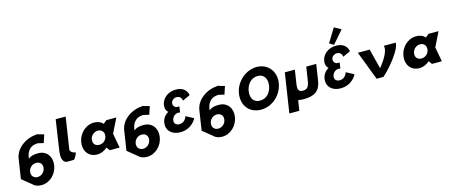

<svg xmlns="http://www.w3.org/2000/svg" viewBox="-65 -2027 7740 3289"><g transform="rotate(-15 3805.0 -382.5)"><path d="M515.9 -588.3C513.8 -590.8 520.1 -590.2 515.9 -588.3ZM468.5 3C457.7 74 397 124 330 124C264 124 218.7 74 229.5 3C240.3 -67 297.9 -117 366.9 -117C438.9 -117 479.3 -67 468.5 3ZM628.6 -553C538.4 -574.7 518.8 -584.7 515.9 -588.3C512.5 -586.8 502.4 -584.4 476.1 -582.3C299.5 -567.8 124.2 -438.9 97.9 -267L44.1 84L204.3 214C240.3 253 291.9 275 359.9 275C509.9 275 633.6 153 656.5 3C679.5 -147 593 -268 443 -268C373 -268 311.5 -258 267.1 -216L272.9 -254C286.8 -345 348.8 -415.1 421.7 -427.4C499.6 -440.4 467.1 -436.4 581.7 -411.3Z M802.5 -199C792.1 -108.5 800.8 -28.9 864.5 -3C882.4 4.3 922 0 1006.1 0C1038.1 -21.3 1073.3 -113 1073.3 -113C1058.1 -113 969.5 -140.2 976.2 -191L1062.2 -753H885.2Z M1393.2 -256C1404 -327 1464.7 -377 1531.7 -377C1597.7 -377 1643 -327 1632.2 -256C1621.5 -186 1563.8 -136 1494.8 -136C1422.8 -136 1382.5 -186 1393.2 -256ZM1205.2 -256C1182.2 -106 1268.7 15 1418.7 15C1488.7 15 1553.4 -16 1597.9 -58H1599.9L1643 0H1818L1770.5 -258L1896.5 -513H1719.5L1660 -464C1624.3 -505 1570.8 -528 1501.8 -528C1351.8 -528 1228.1 -406 1205.2 -256Z M2387.9 -588.3C2385.8 -590.8 2392.1 -590.2 2387.9 -588.3ZM2340.5 3C2329.7 74 2269 124 2202 124C2136 124 2090.7 74 2101.5 3C2112.3 -67 2169.9 -117 2238.9 -117C2310.9 -117 2351.3 -67 2340.5 3ZM2500.6 -553C2410.4 -574.7 2390.8 -584.7 2387.9 -588.3C2384.5 -586.8 2374.4 -584.4 2348.1 -582.3C2171.5 -567.8 1996.2 -438.9 1969.9 -267L1916.1 84L2076.3 214C2112.3 253 2163.9 275 2231.9 275C2381.9 275 2505.6 153 2528.5 3C2551.5 -147 2465 -268 2315 -268C2245 -268 2183.5 -258 2139.1 -216L2144.9 -254C2158.8 -345 2220.8 -415.1 2293.7 -427.4C2371.6 -440.4 2339.1 -436.4 2453.7 -411.3Z M3073.4 -495.8 3208.5 -557C3208.5 -557 3196.4 -710.9 3000 -710.9C2866.6 -710.9 2756.7 -625.9 2738.5 -506.9C2729.6 -449.1 2746.7 -404.9 2780.4 -375.1C2720.9 -342 2677.8 -288.4 2666.5 -214.5C2646 -80.2 2740.9 15.9 2891.4 15.9C3107.3 15.9 3181.3 -156.7 3181.3 -156.7L3044.4 -228.9C3044.4 -228.9 3018.7 -121.8 2913.3 -121.8C2854.6 -121.8 2817.2 -155 2826.3 -214.5C2835.6 -274.8 2887.1 -317.3 2943.2 -317.3C2960.2 -317.3 2973 -312.2 2973 -312.2L2989 -416.8H2954.2C2911.7 -416.8 2875.7 -454.2 2883.6 -505.2C2890.4 -550.2 2937 -582.5 2982.1 -582.5C3070.5 -582.5 3073.4 -495.8 3073.4 -495.8Z M3720.9 -588.3C3718.8 -590.8 3725.1 -590.2 3720.9 -588.3ZM3673.5 3C3662.7 74 3602 124 3535 124C3469 124 3423.7 74 3434.5 3C3445.3 -67 3502.9 -117 3571.9 -117C3643.9 -117 3684.3 -67 3673.5 3ZM3833.6 -553C3743.4 -574.7 3723.8 -584.7 3720.9 -588.3C3717.5 -586.8 3707.4 -584.4 3681.1 -582.3C3504.5 -567.8 3329.2 -438.9 3302.9 -267L3249.1 84L3409.3 214C3445.3 253 3496.9 275 3564.9 275C3714.9 275 3838.6 153 3861.5 3C3884.5 -147 3798 -268 3648 -268C3578 -268 3516.5 -258 3472.1 -216L3477.9 -254C3491.8 -345 3553.8 -415.1 3626.7 -427.4C3704.6 -440.4 3672.1 -436.4 3786.7 -411.3Z M4203.6 -363.9C4219.6 -468.5 4293.4 -573 4416.6 -573C4540.7 -573 4580.8 -468.5 4564.8 -363.9C4548.8 -259.4 4480.1 -154.8 4352.6 -154.8C4221.7 -154.8 4187.6 -259.4 4203.6 -363.9ZM4031 -363.9C3999.7 -159.1 4121.5 -0.1 4328.9 -0.1C4530.4 -0.1 4706 -159.1 4737.4 -363.9C4768.7 -568.8 4634.8 -726.9 4440.2 -726.9C4247.2 -726.9 4062.4 -568.8 4031 -363.9Z M5062.5 -513H4884.5L4777.2 188H4954.2L4982 6.6C5011 12.3 5044.6 15 5082.7 15C5274.7 15 5371.3 -54 5397.6 -226L5441.5 -513H5264.5L5227.2 -269C5211.7 -168 5178.7 -129 5104.7 -129C5030.7 -129 5009.7 -168 5025.2 -269Z M5920.3 -511.8 6055.5 -573C6055.5 -573 6043.3 -726.9 5847 -726.9C5713.5 -726.9 5603.6 -641.9 5585.4 -522.9C5576.6 -465.1 5593.6 -420.9 5627.3 -391.1C5567.8 -358 5524.8 -304.4 5513.5 -230.5C5492.9 -96.2 5587.9 -0.1 5738.3 -0.1C5954.2 -0.1 6028.2 -172.7 6028.2 -172.7L5891.4 -244.9C5891.4 -244.9 5865.6 -137.8 5760.2 -137.8C5701.6 -137.8 5664.2 -171 5673.3 -230.5C5682.5 -290.8 5734.1 -333.3 5790.2 -333.3C5807.2 -333.3 5820 -328.2 5820 -328.2L5836 -432.8H5801.1C5758.6 -432.8 5722.7 -470.2 5730.5 -521.2C5737.4 -566.2 5784 -598.5 5829 -598.5C5917.4 -598.5 5920.3 -511.8 5920.3 -511.8ZM5745.2 -796.2 5820.7 -749.1 6014.9 -973 5894.8 -1040.2Z M6389.1 -513H6179.1L6375.6 0H6495.6C6608.1 -91.8 6865.6 -394.7 6849.1 -513H6639.1C6669.5 -445 6594.2 -295.8 6479.1 -160Z M7107.2 -256C7118 -327 7178.7 -377 7245.7 -377C7311.7 -377 7357 -327 7346.2 -256C7335.5 -186 7277.8 -136 7208.8 -136C7136.8 -136 7096.5 -186 7107.2 -256ZM6919.2 -256C6896.2 -106 6982.7 15 7132.7 15C7202.7 15 7267.4 -16 7311.9 -58H7313.9L7357 0H7532L7484.5 -258L7610.5 -513H7433.5L7374 -464C7338.3 -505 7284.8 -528 7215.8 -528C7065.8 -528 6942.1 -406 6919.2 -256Z"/></g></svg>

Font: Sztylet
Style: BdObl
Weight: 700
Foundry: Cannot Into Space Fonts, PlusOne Fonts
Version: Version 0.12